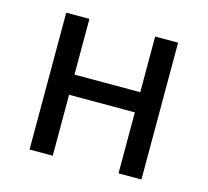

<svg xmlns="http://www.w3.org/2000/svg" viewBox="-84 -640 797 736"><g transform="rotate(15 314.5 -271.5)"><path d="M92 -543H184V-322H445V-543H536V0H445V-242H184V0H92Z"/></g></svg>

Font: Merged Yaku Han JP
Style: Regular
Weight: 400
Designer: Ryoko NISHIZUKA 西塚涼子 (kana, bopomofo & ideographs); Paul D. Hunt (Latin, Greek & Cyrillic); Sandoll Communications 산돌커뮤니
Foundry: Adobe
Version: Version 2.004